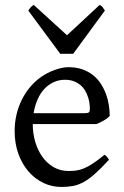

<svg xmlns="http://www.w3.org/2000/svg" viewBox="-20 -740 502 775"><path d="M242.2 -418Q217.3 -418 196.3 -408.2Q175.3 -398.4 158.9 -380.9Q142.6 -363.3 131.6 -338.4Q120.6 -313.5 115.7 -283.2H324.2Q335.4 -283.2 339.1 -286.9Q342.8 -290.5 342.8 -300.8Q342.8 -309.6 341.3 -321.8Q339.8 -334 335.7 -346.9Q331.5 -359.9 324.5 -372.6Q317.4 -385.3 306.2 -395.3Q294.9 -405.3 279.1 -411.6Q263.2 -418 242.2 -418ZM422.9 -272Q414.1 -262.2 399.4 -253.9Q384.8 -245.6 369.1 -239.3H112.3V-237.8Q112.3 -201.2 122.3 -167.2Q132.3 -133.3 150.9 -107.2Q169.4 -81.1 196.3 -65.4Q223.1 -49.8 256.8 -49.8Q272 -49.8 286.4 -51.5Q300.8 -53.2 317.4 -59.8Q334 -66.4 354.2 -79.6Q374.5 -92.8 401.9 -115.2Q408.2 -111.8 412.8 -105.5Q417.5 -99.1 419.9 -95.2Q387.2 -59.6 362.5 -37.8Q337.9 -16.1 316.2 -4.4Q294.4 7.3 273.2 11Q252 14.6 227.1 14.6Q189.5 14.6 155.5 -1.5Q121.6 -17.6 95.7 -47.1Q69.8 -76.7 54.4 -118.4Q39.1 -160.2 39.1 -211.9Q39.1 -244.6 46.4 -276.4Q53.7 -308.1 67.6 -336.4Q81.5 -364.7 101.6 -388.7Q121.6 -412.6 147 -430.2Q157.7 -437.5 171.1 -444.6Q184.6 -451.7 199.2 -457Q213.9 -462.4 228.3 -465.6Q242.7 -468.8 255.9 -468.8Q288.1 -468.8 312.7 -460Q337.4 -451.2 356 -436.3Q374.5 -421.4 387.2 -401.6Q399.9 -381.8 408 -359.9Q416 -337.9 419.4 -315.2Q422.9 -292.5 422.9 -272ZM275.4 -522.9H223.1L94.2 -697.3Q97.7 -702.1 100.1 -705.6Q102.5 -709 104.7 -711.4Q106.9 -713.9 109.6 -715.8Q112.3 -717.8 116.2 -720.2L250.5 -597.7L382.3 -720.2Q390.6 -715.8 394 -711.4Q397.5 -707 403.3 -697.3Z"/></svg>

Font: Gentium
Style: Regular
Weight: 400
Designer: J. Victor Gaultney
Version: Version 1.03; 2011; OFL 1.1 release